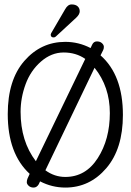

<svg xmlns="http://www.w3.org/2000/svg" viewBox="-20 -837 590 867"><path d="M155 -5Q146 10 132 10Q118 10 109.5 2Q101 -6 101 -14Q101 -22 104 -30L114 -52Q15 -143 15 -322Q15 -476 90 -562Q165 -648 275 -648Q335 -648 389 -620L396 -635Q403 -650 417.5 -650Q432 -650 440.5 -642Q449 -634 449 -625.5Q449 -617 446 -611L434 -587Q535 -498 535 -318Q535 -165 460 -77.5Q385 10 275 10Q215 10 161 -18ZM365 -571Q323 -600 267.5 -600Q212 -600 165 -559Q118 -518 95.5 -456.5Q73 -395 73 -332Q73 -199 142 -109ZM407 -531 185 -68Q226 -38 275 -38Q367 -38 421.5 -123Q476 -208 476 -326.5Q476 -445 407 -531ZM222 -668Q209 -668 209 -681Q209 -683 211 -687L274 -795Q286 -817 303.5 -817Q321 -817 330.5 -808.5Q340 -800 340 -786Q340 -772 324 -757L232 -672Q228 -668 222 -668Z"/></svg>

Font: Glass Antiqua
Style: Regular
Weight: 400
Version: 1.001